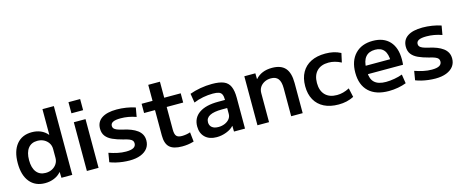

<svg xmlns="http://www.w3.org/2000/svg" viewBox="-41 -1344 4735 1968"><g transform="rotate(-15 2326.5 -360.0)"><path d="M257 10Q153 10 95 -61Q37 -132 37 -260Q37 -388 95 -459Q153 -530 257 -530Q309 -530 351 -512Q393 -494 422 -459H425V-730H546V0H431L429 -61H427Q398 -27 353.5 -8.5Q309 10 257 10ZM289 -90Q328 -90 358.5 -106Q389 -122 407 -150Q425 -178 425 -213V-307Q425 -343 407 -370.5Q389 -398 359 -414Q329 -430 289 -430Q226 -430 191.5 -386Q157 -342 157 -260Q157 -178 191.5 -134Q226 -90 289 -90Z M701 -612V-730H825V-612ZM701 0V-517H825V0Z M1154 10Q1119 10 1081 5.5Q1043 1 1008 -7.5Q973 -16 946 -27L962 -123Q1008 -107 1053 -97.5Q1098 -88 1141 -88Q1196 -88 1221.5 -103Q1247 -118 1247 -148Q1247 -165 1238 -176.5Q1229 -188 1206.5 -197.5Q1184 -207 1143 -216Q1081 -232 1036 -252.5Q991 -273 967 -304.5Q943 -336 943 -383Q943 -455 998.5 -492.5Q1054 -530 1158 -530Q1207 -530 1258.5 -522Q1310 -514 1354 -499L1337 -403Q1295 -418 1254.5 -425Q1214 -432 1174 -432Q1119 -432 1093 -419Q1067 -406 1067 -379Q1067 -364 1075.5 -353Q1084 -342 1106 -332.5Q1128 -323 1168 -314Q1214 -304 1251 -289.5Q1288 -275 1315 -255Q1342 -235 1356.5 -208Q1371 -181 1371 -145Q1371 -97 1345 -62.5Q1319 -28 1270.5 -9Q1222 10 1154 10Z M1711 10Q1619 10 1578 -28Q1537 -66 1537 -152V-422H1421V-520H1537V-690H1661V-520H1836V-422H1661V-183Q1661 -133 1677.5 -113.5Q1694 -94 1736 -94Q1758 -94 1782 -98Q1806 -102 1825 -109L1836 -8Q1802 2 1772 6Q1742 10 1711 10Z M2078 10Q2000 10 1955.5 -32.5Q1911 -75 1911 -148Q1911 -239 1982 -288Q2053 -337 2184 -337H2257Q2257 -375 2247.5 -395.5Q2238 -416 2215.5 -424Q2193 -432 2152 -432Q2102 -432 2048.5 -422Q1995 -412 1948 -392L1932 -489Q1983 -508 2045 -519Q2107 -530 2169 -530Q2248 -530 2293.5 -511Q2339 -492 2359 -447Q2379 -402 2379 -328V0H2262L2261 -60H2259Q2232 -29 2181 -9.5Q2130 10 2078 10ZM2122 -86Q2159 -86 2190 -99.5Q2221 -113 2239 -136Q2257 -159 2257 -188V-251H2202Q2116 -251 2072.5 -228.5Q2029 -206 2029 -160Q2029 -126 2053 -106Q2077 -86 2122 -86Z M2511 0V-520H2628L2629 -459H2631Q2662 -494 2705.5 -512Q2749 -530 2806 -530Q2901 -530 2946 -479Q2991 -428 2991 -320V0H2869V-297Q2869 -365 2844.5 -397Q2820 -429 2768 -429Q2729 -429 2698.5 -413Q2668 -397 2651 -370.5Q2634 -344 2634 -308V0Z M3372 10Q3282 10 3218.5 -22Q3155 -54 3121 -114.5Q3087 -175 3087 -260Q3087 -345 3121 -405.5Q3155 -466 3218.5 -498Q3282 -530 3372 -530Q3417 -530 3456.5 -521.5Q3496 -513 3534 -493L3513 -397Q3478 -415 3445.5 -423.5Q3413 -432 3380 -432Q3300 -432 3256 -387Q3212 -342 3212 -260Q3212 -178 3256 -133Q3300 -88 3380 -88Q3413 -88 3445.5 -96.5Q3478 -105 3513 -123L3534 -27Q3496 -8 3456.5 1Q3417 10 3372 10Z M3905 10Q3767 10 3693 -60Q3619 -130 3619 -260Q3619 -386 3687.5 -458Q3756 -530 3875 -530Q3990 -530 4053 -462Q4116 -394 4116 -269Q4116 -255 4115 -238Q4114 -221 4113 -213H3687V-302H4019L4001 -275Q4001 -357 3969.5 -396.5Q3938 -436 3875 -436Q3808 -436 3773.5 -394.5Q3739 -353 3739 -272V-237Q3739 -161 3779 -124.5Q3819 -88 3900 -88Q3942 -88 3990 -96.5Q4038 -105 4075 -119L4090 -23Q4052 -8 4003 1Q3954 10 3905 10Z M4399 10Q4364 10 4326 5.5Q4288 1 4253 -7.5Q4218 -16 4191 -27L4207 -123Q4253 -107 4298 -97.5Q4343 -88 4386 -88Q4441 -88 4466.5 -103Q4492 -118 4492 -148Q4492 -165 4483 -176.5Q4474 -188 4451.5 -197.5Q4429 -207 4388 -216Q4326 -232 4281 -252.5Q4236 -273 4212 -304.5Q4188 -336 4188 -383Q4188 -455 4243.5 -492.5Q4299 -530 4403 -530Q4452 -530 4503.5 -522Q4555 -514 4599 -499L4582 -403Q4540 -418 4499.5 -425Q4459 -432 4419 -432Q4364 -432 4338 -419Q4312 -406 4312 -379Q4312 -364 4320.5 -353Q4329 -342 4351 -332.5Q4373 -323 4413 -314Q4459 -304 4496 -289.5Q4533 -275 4560 -255Q4587 -235 4601.5 -208Q4616 -181 4616 -145Q4616 -97 4590 -62.5Q4564 -28 4515.5 -9Q4467 10 4399 10Z"/></g></svg>

Font: M PLUS 1 Thin SemiBold
Style: Regular
Weight: 600
Version: Version 1.001